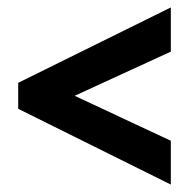

<svg xmlns="http://www.w3.org/2000/svg" viewBox="-20 -617 513 517"><path d="M440 -120 29 -324V-394L440 -597V-478L181 -359L440 -238Z"/></svg>

Font: Noto Sans Thai ExtCond
Style: Bold
Weight: 700
Width: 2
Designer: Monotype Design Team
Foundry: Monotype Imaging Inc.
Version: Version 2.002; ttfautohint (v1.8.4.7-5d5b)